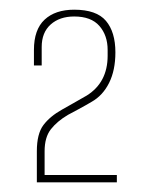

<svg xmlns="http://www.w3.org/2000/svg" viewBox="-20 -613 311 396"><path d="M56 -237V-301Q56 -337 69.5 -355Q83 -373 108 -387Q113 -390 131 -400Q149 -410 159 -416Q202 -443 202 -498V-510Q202 -540 185 -559.5Q168 -579 133 -579Q103 -579 84.5 -562.5Q66 -546 66 -516V-478H50V-510Q50 -552 72 -572.5Q94 -593 133 -593Q179 -593 198.5 -570Q218 -547 218 -505Q218 -468 205 -442Q192 -416 169 -403Q159 -397 141.5 -387.5Q124 -378 120 -376Q98 -363 85 -346.5Q72 -330 72 -301V-252H221V-237Z"/></svg>

Font: Alumni Sans Pinstripe
Style: Regular
Weight: 400
Designer: Robert E. Leuschke
Foundry: Robert E. Leuschke
Version: Version 1.010; ttfautohint (v1.8.4.7-5d5b)